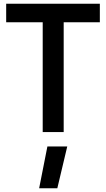

<svg xmlns="http://www.w3.org/2000/svg" viewBox="-20 -705 566 1025"><path d="M233 77H339L286 300H189ZM13 -586V-685H513V-586H320V0H208V-586Z"/></svg>

Font: TitilliumWeb-SemiBold
Style: SemiBold
Weight: 600
Version: Version 1.001;PS 57.000;hotconv 1.0.70;makeotf.lib2.5.55311